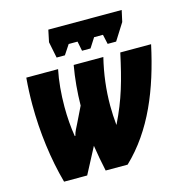

<svg xmlns="http://www.w3.org/2000/svg" viewBox="-110 -860 926 963"><g transform="rotate(-15 352.5 -378.5)"><path d="M230 -611H273L306 -661H352L362 -611H406L438 -661H484L495 -611H539L594 -698L607 -757H226L213 -695ZM105 0H225L296 -135C303 -90 311 -45 321 0H435C580 -138 657 -331 705 -553H545C515 -415 490 -324 433 -208H432C429 -241 427 -275 427 -308C427 -390 437 -471 457 -553H303C291 -485 285 -416 284 -347L244 -265C235 -246 224 -229 219 -207H216C208 -255 204 -308 204 -362C204 -428 210 -495 222 -553H57C53 -507 51 -461 51 -414C51 -271 70 -126 105 0Z"/></g></svg>

Font: Noto Sans ExtraCondensed Black
Style: Italic
Weight: 900
Width: 2
Italic angle: -12°
Designer: Monotype Design Team
Foundry: Monotype Imaging Inc.
Version: Version 2.013